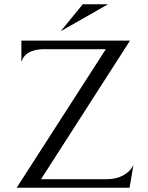

<svg xmlns="http://www.w3.org/2000/svg" viewBox="-20 -878 692 898"><path d="M80 -588V-688H588L172 -40H480Q525 -40 557.5 -58.5Q590 -77 604 -106L586 0H58L475 -648H188Q98 -648 80 -588ZM367 -858H485L264 -732Z"/></svg>

Font: BellefairVN
Style: Regular
Weight: 400
Designer: Nick Shinn, Liron Lavi Turkenic
Foundry: Shinntype
Version: Version 1.003